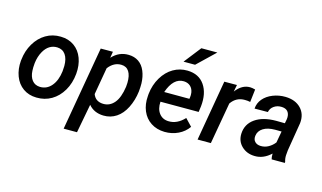

<svg xmlns="http://www.w3.org/2000/svg" viewBox="-105 -1081 2705 1615"><g transform="rotate(15 1247.0 -273.5)"><path d="M35.6 -266.1Q43.9 -343.8 81.3 -407.2Q118.7 -470.7 177.2 -505.4Q235.8 -540 307.1 -538.1Q375 -537.1 424.3 -502Q473.6 -466.8 496.3 -405.8Q519 -344.7 512.2 -270Q504.4 -186 466.6 -121.6Q428.7 -57.1 369.9 -22.7Q311 11.7 239.3 9.8Q171.9 8.8 122.8 -26.1Q73.7 -61 50.8 -121.8Q27.8 -182.6 34.2 -255.9ZM149.4 -199.2Q151.9 -147.9 176.5 -116.9Q201.2 -85.9 245.1 -84.5Q304.7 -83 345 -130.4Q385.3 -177.7 395.5 -259.8L398.4 -307.6Q398.4 -370.1 373.5 -405.8Q348.6 -441.4 301.3 -443.4Q227.1 -445.3 184.1 -370.6Q158.2 -325.2 151.4 -266.1Q147.5 -225.1 149.4 -199.2Z M1059.6 -262.2Q1049.8 -183.1 1017.3 -118.7Q984.9 -54.2 934.8 -21.2Q884.8 11.7 822.8 10.3Q740.2 8.3 692.9 -48.3L645.5 203.1H529.3L656.2 -528.3L762.2 -528.8L753.4 -474.1Q814 -540 897.5 -538.1Q947.8 -537.6 984.9 -512.5Q1022 -487.3 1041.7 -439.5Q1061.5 -391.6 1063 -333Q1063.5 -303.2 1059.6 -262.2ZM945.3 -272.5 947.8 -308.1Q949.2 -371.1 927 -405.8Q904.8 -440.4 860.4 -441.4Q794.9 -443.4 747.1 -381.3L706.1 -145.5Q728 -86.4 795.4 -84.5Q853 -83 892.3 -129.4Q931.6 -175.8 945.3 -272.5Z M1355 9.8Q1286.1 8.3 1235.6 -24.9Q1185.1 -58.1 1160.9 -115.7Q1136.7 -173.3 1142.6 -244.1L1144 -264.2Q1152.8 -344.7 1191.2 -408.9Q1229.5 -473.1 1286.6 -506.3Q1343.8 -539.6 1410.6 -538.1Q1509.8 -536.1 1559.3 -464.4Q1608.9 -392.6 1596.7 -277.3L1589.8 -226.6H1257.3Q1252.9 -163.6 1282.7 -125Q1312.5 -86.4 1364.7 -85.4Q1439.5 -83 1502.4 -150.4L1561 -88.9Q1527.8 -41.5 1473.6 -15.4Q1419.4 10.7 1355 9.8ZM1404.3 -443.4Q1312.5 -446.3 1266.6 -313.5L1485.8 -313L1487.8 -323.2Q1491.2 -345.7 1488.3 -367.2Q1482.9 -401.9 1460.9 -421.9Q1439 -441.9 1404.3 -443.4ZM1473.1 -750H1612.3L1458 -602.1H1357.4Z M1986.8 -419.9Q1964.4 -424.8 1941.4 -424.8Q1865.2 -426.8 1820.3 -361.8L1756.8 0H1641.1L1732.4 -528.3L1842.3 -528.8L1830.6 -468.8Q1884.8 -540.5 1955.6 -539.1Q1971.7 -539.1 2000 -531.7Z M2286.1 0Q2280.3 -19.5 2281.2 -49.3Q2215.8 11.7 2140.1 9.8Q2071.3 8.8 2026.1 -34.4Q1981 -77.6 1983.9 -144Q1987.8 -227.5 2056.2 -275.4Q2124.5 -323.2 2239.7 -323.2L2314.9 -322.3L2321.8 -358.4Q2324.7 -377.4 2321.8 -394Q2312 -446.8 2252 -448.2Q2214.8 -449.2 2186.8 -429.4Q2158.7 -409.7 2152.3 -376.5L2036.6 -375.5Q2040 -424.3 2071.3 -461.2Q2102.5 -498 2154.3 -518.6Q2206.1 -539.1 2263.7 -538.1Q2350.1 -536.1 2398.4 -486.1Q2446.8 -436 2438.5 -356.4L2397.9 -108.9L2394 -64.9Q2392.6 -36.1 2401.4 -8.8L2400.9 0ZM2167 -85Q2203.6 -84 2234.9 -101.8Q2266.1 -119.6 2288.1 -147.9L2306.2 -248L2251 -248.5Q2185.5 -248.5 2146.5 -223.9Q2107.4 -199.2 2102.1 -156.2Q2098.1 -123.5 2116.5 -104.7Q2134.8 -85.9 2167 -85Z"/></g></svg>

Font: RobotoDraft Medium
Style: Italic
Weight: 500
Italic angle: -12°
Version: Version 2.001152; 2014